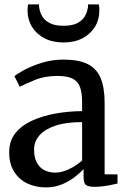

<svg xmlns="http://www.w3.org/2000/svg" viewBox="-20 -826 566 857"><path d="M184 10.5Q140.5 10.5 103.5 -6.5Q66.5 -23.5 43.8 -58.5Q21 -93.5 21 -146.5Q21 -196.5 48.2 -231Q75.5 -265.5 122 -287Q168.5 -308.5 226.5 -319Q284.5 -329.5 346.5 -330V-368Q346.5 -412 337 -437.8Q327.5 -463.5 303.8 -475.2Q280 -487 236 -487Q179.5 -487 136.2 -469.2Q93 -451.5 68 -438.5L44.5 -486Q55.5 -496 88.2 -513.8Q121 -531.5 166.8 -545.8Q212.5 -560 263.5 -560Q331.5 -560 371.8 -539.8Q412 -519.5 429.5 -476.8Q447 -434 447 -366.5V-48L504.5 -47.5V-7Q493.5 -4 476 -0.5Q458.5 3 438.8 5.5Q419 8 402 8Q375.5 8 364.2 0Q353 -8 353 -36.5V-71Q341 -58 317 -38.5Q293 -19 259.2 -4.2Q225.5 10.5 184 10.5ZM227 -55.5Q255 -55.5 288 -71Q321 -86.5 346.5 -109.5V-281Q274.5 -281 227 -265Q179.5 -249 155.8 -221.5Q132 -194 132 -158.5Q132 -122.5 144.5 -99.8Q157 -77 178.5 -66.2Q200 -55.5 227 -55.5ZM263.5 -636.5Q214.5 -636.5 178.5 -655.2Q142.5 -674 122.8 -706.2Q103 -738.5 103 -778.5Q103 -785.5 103.5 -793Q104 -800.5 105 -806.5H154Q154 -803 154.2 -798.5Q154.5 -794 155.5 -789Q158.5 -770 169.2 -752Q180 -734 202.8 -722.5Q225.5 -711 263.5 -711Q302 -711 324.5 -722.5Q347 -734 357.8 -752Q368.5 -770 371.5 -789Q373 -794 373 -798.5Q373 -803 373 -806.5H421.5Q422.5 -800.5 423 -793Q423.5 -785.5 423.5 -779Q423.5 -738.5 403.8 -706.2Q384 -674 348.2 -655.2Q312.5 -636.5 263.5 -636.5Z"/></svg>

Font: Merriweather 36pt
Style: Regular
Weight: 400
Designer: Eben Sorkin
Foundry: Eben Sorkin
Version: Version 2.100